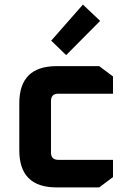

<svg xmlns="http://www.w3.org/2000/svg" viewBox="-20 -816 558 836"><path d="M64 -162V-366Q64 -528 226 -528H412L472 -483V-408H234Q202 -408 202 -376V-152Q202 -120 234 -120H472V-45L412 0H226Q64 0 64 -162ZM203 -639 341 -796 416 -725 268 -576Z"/></svg>

Font: Oxanium ExtraLight
Style: Bold
Weight: 700
Version: Version 2.000